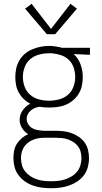

<svg xmlns="http://www.w3.org/2000/svg" viewBox="-20 -773 540 1016"><path d="M250 223Q226 223 202 220Q178 217 155 209Q132 201 112 187Q92 173 77.5 153.5Q63 134 57 110.5Q51 87 51 63Q51 43 55 23.5Q59 4 69.5 -12.5Q80 -29 95.5 -42Q111 -55 129 -63Q109 -75 96.5 -95.5Q84 -116 84 -139Q84 -152 88 -165Q92 -178 100 -189Q108 -200 118 -209Q128 -218 140 -224Q121 -234 105.5 -249Q90 -264 79.5 -283Q69 -302 65 -323Q61 -344 61 -366Q61 -389 66 -411.5Q71 -434 82.5 -453.5Q94 -473 111.5 -488Q129 -503 150.5 -512Q172 -521 194.5 -525.5Q217 -530 240 -530Q254 -530 268.5 -528Q283 -526 298 -523L307 -520H456V-483L370 -487Q395 -464 406.5 -431.5Q418 -399 418 -366Q418 -343 413.5 -320.5Q409 -298 397 -278Q385 -258 367.5 -243Q350 -228 329 -219Q308 -210 285 -207Q262 -204 240 -204Q227 -204 214 -205Q201 -206 188 -208Q175 -206 163.5 -201Q152 -196 142.5 -188Q133 -180 127 -168.5Q121 -157 121 -144Q121 -129 129.5 -115.5Q138 -102 151 -94.5Q164 -87 179 -84.5Q194 -82 209 -81Q211 -81 212.5 -81Q214 -81 216 -81Q219 -81 221.5 -81Q224 -81 226 -81H274Q295 -81 317 -78.5Q339 -76 359 -68.5Q379 -61 397.5 -48.5Q416 -36 428.5 -18Q441 0 446 21.5Q451 43 451 64Q451 88 444.5 112Q438 136 423.5 155Q409 174 388.5 187.5Q368 201 345 209Q322 217 298 220Q274 223 250 223ZM240 -240Q266 -240 292.5 -247Q319 -254 339 -271Q359 -288 368.5 -313.5Q378 -339 378 -366Q378 -391 370 -415Q362 -439 344.5 -456Q327 -473 303 -481Q279 -489 255 -491H240Q239 -491 238.5 -491Q238 -491 238 -491Q212 -491 186 -484Q160 -477 140 -460Q120 -443 110.5 -417.5Q101 -392 101 -366Q101 -339 110.5 -313.5Q120 -288 140 -271Q160 -254 186.5 -247Q213 -240 240 -240ZM250 186Q269 186 288 184Q307 182 325 176Q343 170 359.5 160Q376 150 388 135Q400 120 405.5 101.5Q411 83 411 64Q411 48 407 31.5Q403 15 393 1.5Q383 -12 369 -21Q355 -30 339 -35.5Q323 -41 306.5 -42.5Q290 -44 274 -44H226Q223 -44 219.5 -44Q216 -44 212 -44Q189 -44 167 -37.5Q145 -31 127 -17Q109 -3 100 18.5Q91 40 91 63Q91 82 96 100.5Q101 119 113 134Q125 149 141 159.5Q157 170 175 176Q193 182 212 184Q231 186 250 186ZM228 -592 113 -727 147 -753 250 -620 353 -753 387 -727 272 -592Z"/></svg>

Font: Zed Sans Extralight
Style: Regular
Weight: 200
Designer: Belleve Invis
Foundry: Belleve Invis
Version: Version 1.0.0; ttfautohint (v1.8.4)